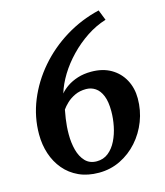

<svg xmlns="http://www.w3.org/2000/svg" viewBox="-115 -851 816 951"><g transform="rotate(-15 293.0 -375.5)"><path d="M275 13Q217 13 172.5 -7.5Q128 -28 97.8 -64Q67.5 -100 52 -147Q36.5 -194 36.5 -247Q36.5 -336.5 70.5 -419.8Q104.5 -503 165 -573Q225.5 -643 306.2 -692.5Q387 -742 480.5 -764L501.5 -710.5Q449.5 -694.5 402 -663Q354.5 -631.5 314.5 -590Q274.5 -548.5 246.5 -502.8Q218.5 -457 205 -412Q219.5 -429.5 242.2 -445Q265 -460.5 296 -470.5Q327 -480.5 365.5 -480.5Q424.5 -480.5 466.8 -456Q509 -431.5 532 -389Q555 -346.5 555 -293Q555 -232.5 533.8 -177.5Q512.5 -122.5 474.5 -79.8Q436.5 -37 385.5 -12Q334.5 13 275 13ZM279 -44.5Q313.5 -44.5 338.8 -64.8Q364 -85 380.2 -118Q396.5 -151 404.2 -189.8Q412 -228.5 412 -266Q412 -315 399.8 -345.2Q387.5 -375.5 366.2 -389.8Q345 -404 319 -404Q286.5 -404 261.2 -392Q236 -380 218.8 -363.5Q201.5 -347 192 -333Q187.5 -309.5 184.5 -289.2Q181.5 -269 180 -249.2Q178.5 -229.5 178.5 -208Q178.5 -166 188.2 -128.8Q198 -91.5 220.2 -68Q242.5 -44.5 279 -44.5Z"/></g></svg>

Font: Merriweather 28pt
Style: Bold Italic
Weight: 700
Italic angle: -7.8°
Version: Version 2.101